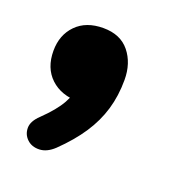

<svg xmlns="http://www.w3.org/2000/svg" viewBox="-69 -226 398 420"><g transform="rotate(20 130.0 -16.0)"><path d="M98 116Q81 132 63.5 132.5Q46 133 35 122.5Q24 112 24 96.5Q24 81 41 65Q70 37 82.5 14.5Q95 -8 100 -36L109 5Q68 5 43.5 -18Q19 -41 19 -81Q19 -118 42 -141.5Q65 -165 105 -165Q145 -165 166 -139Q187 -113 187 -74Q187 -37 177.5 -5Q168 27 148.5 56.5Q129 86 98 116Z"/></g></svg>

Font: Nunito ExtraLight ExtraBold
Style: Italic
Weight: 800
Italic angle: -9°
Version: Version 3.602